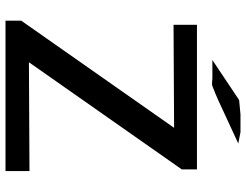

<svg xmlns="http://www.w3.org/2000/svg" viewBox="-118 -775 893 697"><g transform="rotate(90 328.5 -426.5)"><path d="M198 -751 343 -848 395 -853H460L501 -845L382 -790Q342 -771 320 -762Q298 -753 292.5 -751Q287 -749 277 -750Q267 -751 265 -751ZM55 0V-57L444 -612L70 -610V-695H595V-640L206 -85L601 -87V0Z"/></g></svg>

Font: Coval
Style: Medium
Weight: 500
Foundry: Context Ltd
Version: Version 001.000